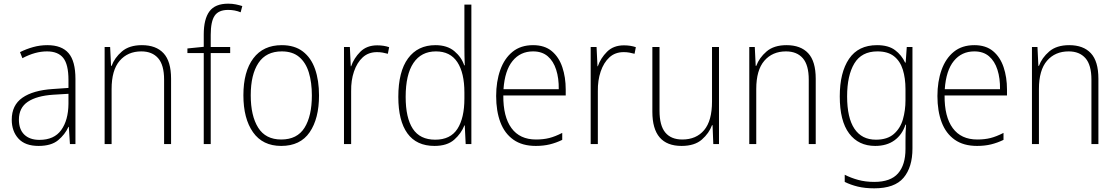

<svg xmlns="http://www.w3.org/2000/svg" viewBox="-20 -878 6082 1046"><path d="M238 -632Q316 -632 353.5 -588.5Q391 -545 391 -448V-93H361L355 -187H353Q334 -145 296.5 -114Q259 -83 190 -83Q117 -83 80.5 -123Q44 -163 44 -226Q44 -305 102 -345.5Q160 -386 267 -393L353 -399V-442Q353 -527 324.5 -562.5Q296 -598 236 -598Q204 -598 171 -589Q138 -580 102 -561L89 -594Q123 -611 160.5 -621.5Q198 -632 238 -632ZM270 -362Q180 -356 131.5 -323.5Q83 -291 83 -226Q83 -173 112.5 -144.5Q142 -116 195 -116Q275 -116 313.5 -169.5Q352 -223 353 -312V-367Z M753 -632Q830 -632 871 -588Q912 -544 912 -449V-93H874V-444Q874 -524 841.5 -561Q809 -598 750 -598Q676 -598 632 -547Q588 -496 588 -393V-93H550V-622H580L585 -519H588Q604 -563 644 -597.5Q684 -632 753 -632Z M1234 -589H1128V-93H1090V-589H1001V-614L1090 -623V-690Q1090 -774 1121 -816Q1152 -858 1223 -858Q1246 -858 1265 -854Q1284 -850 1300 -845L1291 -811Q1260 -824 1223 -824Q1171 -824 1149.5 -792.5Q1128 -761 1128 -688V-622H1234Z M1718 -358Q1718 -232 1667 -157.5Q1616 -83 1512 -83Q1411 -83 1358.5 -157.5Q1306 -232 1306 -359Q1306 -488 1360 -560Q1414 -632 1515 -632Q1585 -632 1630 -597.5Q1675 -563 1696.5 -501.5Q1718 -440 1718 -358ZM1346 -359Q1346 -247 1386.5 -182.5Q1427 -118 1512 -118Q1599 -118 1639 -182Q1679 -246 1679 -358Q1679 -429 1662.5 -483Q1646 -537 1610 -567.5Q1574 -598 1515 -598Q1430 -598 1388 -535Q1346 -472 1346 -359Z M2035 -631Q2071 -631 2100 -621L2093 -585Q2079 -589 2064.5 -591.5Q2050 -594 2034 -594Q1987 -594 1956 -565.5Q1925 -537 1908.5 -488.5Q1892 -440 1893 -381V-93H1854V-622H1886L1891 -517H1893Q1908 -561 1943 -596Q1978 -631 2035 -631Z M2347 -83Q2249 -83 2199.5 -151.5Q2150 -220 2150 -350Q2150 -488 2203 -560Q2256 -632 2352 -632Q2416 -632 2455 -599.5Q2494 -567 2509 -522H2512Q2510 -574 2510 -623V-853H2548V-93H2517L2512 -195H2510Q2493 -151 2454.5 -117Q2416 -83 2347 -83ZM2351 -117Q2434 -117 2472 -176Q2510 -235 2510 -341V-374Q2510 -481 2471.5 -539.5Q2433 -598 2355 -598Q2275 -598 2232.5 -535Q2190 -472 2190 -350Q2190 -236 2229 -176.5Q2268 -117 2351 -117Z M2884 -632Q2947 -632 2986 -599.5Q3025 -567 3043.5 -512Q3062 -457 3062 -390V-358H2722Q2721 -242 2766.5 -180Q2812 -118 2900 -118Q2940 -118 2972 -126Q3004 -134 3043 -154V-116Q3010 -100 2975.5 -91.5Q2941 -83 2899 -83Q2825 -83 2777 -117Q2729 -151 2706 -212Q2683 -273 2683 -355Q2683 -434 2705.5 -497Q2728 -560 2772.5 -596Q2817 -632 2884 -632ZM2884 -598Q2815 -598 2772.5 -546Q2730 -494 2723 -392H3024Q3025 -451 3010 -498Q2995 -545 2964 -571.5Q2933 -598 2884 -598Z M3379 -631Q3415 -631 3444 -621L3437 -585Q3423 -589 3408.5 -591.5Q3394 -594 3378 -594Q3331 -594 3300 -565.5Q3269 -537 3252.5 -488.5Q3236 -440 3237 -381V-93H3198V-622H3230L3235 -517H3237Q3252 -561 3287 -596Q3322 -631 3379 -631Z M3897 -622V-93H3866L3862 -196H3859Q3843 -152 3803.5 -117.5Q3764 -83 3693 -83Q3534 -83 3534 -269V-622H3573V-275Q3573 -194 3604.5 -156Q3636 -118 3697 -118Q3773 -118 3816 -169Q3859 -220 3859 -325V-622Z M4265 -632Q4342 -632 4383 -588Q4424 -544 4424 -449V-93H4386V-444Q4386 -524 4353.5 -561Q4321 -598 4262 -598Q4188 -598 4144 -547Q4100 -496 4100 -393V-93H4062V-622H4092L4097 -519H4100Q4116 -563 4156 -597.5Q4196 -632 4265 -632Z M4758 -632Q4820 -632 4856 -605Q4892 -578 4911 -537H4914L4920 -622H4951V-69Q4951 33 4902.5 90.5Q4854 148 4743 148Q4692 148 4653 138.5Q4614 129 4582 113V74Q4615 91 4655 102Q4695 113 4743 113Q4832 113 4872.5 66.5Q4913 20 4913 -66V-105Q4913 -129 4913.5 -151Q4914 -173 4916 -199H4913Q4895 -144 4853 -113.5Q4811 -83 4748 -83Q4657 -83 4606 -151Q4555 -219 4555 -353Q4555 -483 4605.5 -557.5Q4656 -632 4758 -632ZM4760 -598Q4674 -598 4634.5 -532.5Q4595 -467 4595 -353Q4595 -236 4635 -176.5Q4675 -117 4752 -117Q4814 -117 4849.5 -148Q4885 -179 4899 -228Q4913 -277 4913 -332V-392Q4913 -452 4898.5 -498.5Q4884 -545 4850.5 -571.5Q4817 -598 4760 -598Z M5288 -632Q5351 -632 5390 -599.5Q5429 -567 5447.5 -512Q5466 -457 5466 -390V-358H5126Q5125 -242 5170.5 -180Q5216 -118 5304 -118Q5344 -118 5376 -126Q5408 -134 5447 -154V-116Q5414 -100 5379.5 -91.5Q5345 -83 5303 -83Q5229 -83 5181 -117Q5133 -151 5110 -212Q5087 -273 5087 -355Q5087 -434 5109.5 -497Q5132 -560 5176.5 -596Q5221 -632 5288 -632ZM5288 -598Q5219 -598 5176.5 -546Q5134 -494 5127 -392H5428Q5429 -451 5414 -498Q5399 -545 5368 -571.5Q5337 -598 5288 -598Z M5805 -632Q5882 -632 5923 -588Q5964 -544 5964 -449V-93H5926V-444Q5926 -524 5893.5 -561Q5861 -598 5802 -598Q5728 -598 5684 -547Q5640 -496 5640 -393V-93H5602V-622H5632L5637 -519H5640Q5656 -563 5696 -597.5Q5736 -632 5805 -632Z"/></svg>

Font: Noto Sans Telugu UI SemiCondensed ExtraLight
Style: Regular
Weight: 200
Width: 4
Designer: Jelle Bosma - Monotype Design Team
Foundry: Monotype Imaging Inc.
Version: Version 2.005; ttfautohint (v1.8.4.7-5d5b)